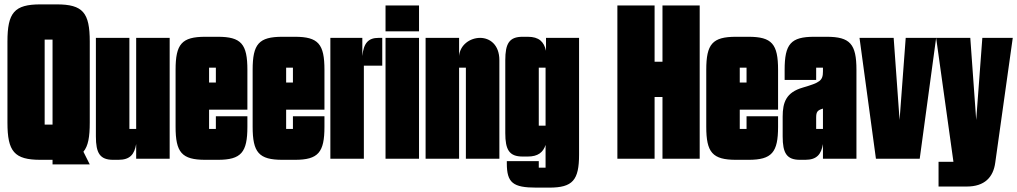

<svg xmlns="http://www.w3.org/2000/svg" viewBox="-20 -725 4646 877"><path d="M220 5V26H390L361 -32C383 -58 390 -100 390 -165V-535C390 -667 359 -705 239 -705H165C45 -705 14 -667 14 -535V-165C14 -33 45 5 165 5ZM184 -544H220V-156H184Z M521 5C575 5 594 -21 602 -67V0H755V-552H602V-136H571V-552H418V-102C418 -26 436 5 497 5Z M966 -136H935V-224H1110V-406C1110 -524 1082 -557 975 -557H918C810 -557 782 -524 782 -406V-146C782 -29 810 5 918 5H975C1082 5 1110 -29 1110 -146V-194H966ZM966 -348H935V-416H966Z M1318 -136H1287V-224H1462V-406C1462 -524 1434 -557 1327 -557H1270C1162 -557 1134 -524 1134 -406V-146C1134 -29 1162 5 1270 5H1327C1434 5 1462 -29 1462 -146V-194H1318ZM1318 -348H1287V-416H1318Z M1642 0V-425H1726V-552H1709C1663 -552 1641 -529 1635 -469V-552H1489V0Z M1741 -582H1894V-700H1741ZM1894 -552H1741V0H1894Z M2261 0V-450C2261 -521 2217 -552 2173 -552C2127 -552 2081 -520 2077 -469V-552H1924V0H2077V-416H2108V0Z M2472 41H2441V11H2295V21C2295 110 2323 132 2430 132H2489C2596 132 2625 98 2625 -19V-552H2474V-493C2465 -534 2442 -557 2391 -557H2367C2306 -557 2288 -526 2288 -450V-117C2288 -41 2306 -10 2367 -10H2391C2437 -10 2461 -29 2472 -63ZM2441 -416H2472V-151H2441Z M2970 0V-282H3006V0H3176V-700H3006V-443H2970V-700H2800V0Z M3390 -136H3359V-224H3534V-406C3534 -524 3506 -557 3399 -557H3342C3234 -557 3206 -524 3206 -406V-146C3206 -29 3234 5 3342 5H3399C3506 5 3534 -29 3534 -146V-194H3390ZM3390 -348H3359V-416H3390Z M3555 -102C3555 -26 3573 5 3634 5H3658C3712 5 3731 -21 3739 -67V0H3892V-406C3892 -524 3863 -557 3756 -557H3699C3592 -557 3564 -524 3564 -406V-360H3708V-416H3739V-399C3739 -356 3725 -348 3647 -325C3571 -303 3555 -258 3555 -192ZM3739 -136H3708V-186C3708 -213 3712 -221 3739 -229Z M4062 -552H3906L3981 0H4181L4256 -552H4117L4089 -177Z M4606 -552H4467L4439 -177L4412 -552H4256L4335 14H4267V127H4396C4477 127 4517 85 4526 18Z"/></svg>

Font: Queering Heavy
Style: Bold
Weight: 900
Designer: Adam Naccarato
Foundry: adamnac
Version: Version 2.000;hotconv 1.0.109;makeotfexe 2.5.65596